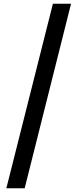

<svg xmlns="http://www.w3.org/2000/svg" viewBox="-20 -826 427 1027"><path d="M14 181 263 -806H360L112 181Z"/></svg>

Font: Noto Sans SC
Style: Bold
Weight: 700
Designer: Ryoko NISHIZUKA  (kana, bopomofo & ideographs); Paul D. Hunt (Latin, Greek & Cyrillic); Sandoll Communications , Soo-you
Foundry: Adobe
Version: Version 2.004-H2;hotconv 1.0.118;makeotfexe 2.5.65603